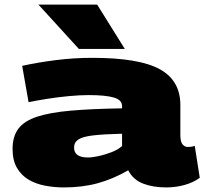

<svg xmlns="http://www.w3.org/2000/svg" viewBox="-20 -810 896 840"><path d="M35 -159Q35 -213 60.5 -247Q86 -281 142.5 -299.5Q199 -318 290.5 -326Q382 -334 514 -336V-346Q514 -373 477.5 -383.5Q441 -394 367 -394Q329 -394 281 -389.5Q233 -385 186 -377.5Q139 -370 105 -363L77 -522Q145 -537 224.5 -547Q304 -557 384 -557Q588 -557 678.5 -507.5Q769 -458 769 -351V-220Q769 -190 778.5 -178.5Q788 -167 802 -167Q809 -167 817 -168Q825 -169 832 -172L854 -32Q825 -11 786.5 -0.5Q748 10 707 10Q649 10 605.5 -7Q562 -24 541 -65Q475 -27 408 -8.5Q341 10 259 10Q218 10 178 2.5Q138 -5 106 -23.5Q74 -42 54.5 -75Q35 -108 35 -159ZM304 -164Q304 -121 365 -121Q383 -121 411 -127Q439 -133 467.5 -144Q496 -155 514 -171V-225Q432 -223 386.5 -217.5Q341 -212 322.5 -199.5Q304 -187 304 -164ZM325 -596 148 -790H405L526 -596Z"/></svg>

Font: Georama Extra Expanded ExtraBold
Style: Regular
Weight: 800
Width: 8
Designer: Jean-Baptiste Levee
Foundry: Production Type
Version: Version 1.000